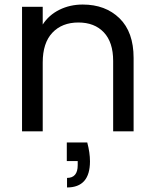

<svg xmlns="http://www.w3.org/2000/svg" viewBox="-20 -578 680 845"><path d="M568 -323V0H478V-310Q478 -392 437 -435.5Q396 -479 325 -479Q253 -479 210.5 -434Q168 -389 168 -303V0H77V-548H168V-470Q195 -512 241.5 -535Q288 -558 344 -558Q444 -558 506 -497.5Q568 -437 568 -323ZM364 49Q376 94 376 132Q376 247 275 247V205Q322 205 322 149V131H274V49Z"/></svg>

Font: Poppins A&M
Style: Regular-A&M
Weight: 400
Designer: Ninad Kale (Devanagari), Jonny Pinhorn (Latin)
Foundry: Indian Type Foundry
Version: 4.004